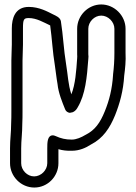

<svg xmlns="http://www.w3.org/2000/svg" viewBox="-20 -601 608 861"><path d="M293 -95C293 -95 306 -98 307 -98C320 -104 325 -114 328 -119C363 -177 370 -255 376 -336C377 -345 377 -350 376 -358V-472C376 -503 403 -531 434 -531C465 -531 493 -503 493 -472V-363C493 -331 491 -299 487 -267V-265C483 -202 470 -151 450 -102C429 -50 406 -18 365 3C364 3 364 4 363 4C345 15 322 25 302 25C274 25 253 20 229 9C223 6 202 -1 195 26C192 37 192 53 192 64V131C192 162 164 190 133 190C102 190 75 162 75 131V64C75 28 80 -3 80 -47C81 -66 81 -83 81 -101V-330C81 -356 83 -373 83 -401V-474C83 -515 87 -520 109 -520C144 -520 175 -501 205 -487C213 -431 216 -367 226 -308C230 -283 233 -251 238 -224C242 -184 259 -143 272 -111C275 -102 284 -96 293 -95ZM242 131V68C258 73 280 76 303 75C336 75 365 62 388 47C443 19 473 -28 496 -84C517 -137 533 -193 537 -262C541 -292 545 -328 543 -364V-472C543 -531 493 -581 434 -581C375 -581 326 -531 326 -472V-357C326 -351 327 -346 326 -340C322 -282 318 -223 300 -178C285 -224 285 -262 276 -316C266 -375 263 -444 253 -506C250 -523 229 -531 219 -536C193 -549 156 -570 109 -570C47 -570 33 -518 33 -474V-401C33 -376 31 -359 31 -330V-101C31 -83 31 -66 30 -47C30 -6 25 23 25 64V131C25 190 74 240 134 240C194 240 242 190 242 131Z"/></svg>

Font: Blanket
Style: BlkOutline
Weight: 900
Foundry: Cannot Into Space Fonts
Version: Version 0.9